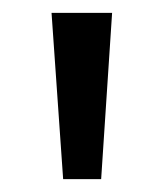

<svg xmlns="http://www.w3.org/2000/svg" viewBox="-20 -734 253 298"><path d="M154 -714H60L78 -456H137Z"/></svg>

Font: Noto Sans Arabic UI Cn
Style: Regular
Weight: 400
Width: 3
Designer: Monotype Design Team, Nadine Chahine and Nizar Qandah
Foundry: Monotype Imaging Inc.
Version: Version 2.010